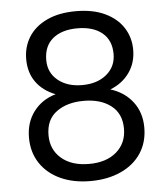

<svg xmlns="http://www.w3.org/2000/svg" viewBox="-53 -782 738 849"><g transform="rotate(-5 315.5 -357.0)"><path d="M194 -376Q138 -398 108 -440Q78 -482 78 -542Q78 -596 105 -639.5Q132 -683 185.5 -708.5Q239 -734 315 -734Q391 -734 444.5 -708.5Q498 -683 525.5 -639.5Q553 -596 553 -542Q553 -484 522 -440.5Q491 -397 437 -376Q499 -357 535.5 -309.5Q572 -262 572 -195Q572 -130 540 -81.5Q508 -33 449.5 -6.5Q391 20 315 20Q239 20 181.5 -6.5Q124 -33 92 -81.5Q60 -130 60 -195Q60 -262 96 -310Q132 -358 194 -376ZM465 -531Q465 -592 425 -625Q385 -658 315 -658Q246 -658 206 -625Q166 -592 166 -530Q166 -474 207.5 -440Q249 -406 315 -406Q382 -406 423.5 -440.5Q465 -475 465 -531ZM315 -336Q241 -336 194 -301.5Q147 -267 147 -198Q147 -134 192.5 -95Q238 -56 315 -56Q392 -56 437 -95Q482 -134 482 -198Q482 -265 436 -300.5Q390 -336 315 -336Z"/></g></svg>

Font: DVN-Poppins
Style: Regular
Weight: 400
Designer: Ninad Kale (Devanagari), Jonny Pinhorn (Latin)
Foundry: Indian Type Foundry
Version: 4.004